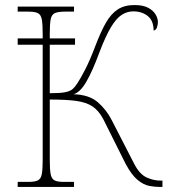

<svg xmlns="http://www.w3.org/2000/svg" viewBox="-20 -740 698 760"><path d="M50 0V-20H91Q118 -20 130 -26Q142 -32 145.5 -51Q149 -70 149 -108V-563H50V-588H149V-605Q149 -644 145.5 -663Q142 -682 130 -688Q118 -694 92 -694H50V-714H273V-694H238Q210 -694 197 -688Q184 -682 180.5 -663Q177 -644 177 -605V-588H277V-563H177V-371Q218 -371 238 -375Q258 -379 267.5 -387.5Q277 -396 286 -410Q300 -431 318.5 -467.5Q337 -504 357 -557Q379 -615 399.5 -650.5Q420 -686 446.5 -703Q473 -720 512 -720Q547 -720 567 -709Q587 -698 596 -682.5Q605 -667 605 -653Q605 -643 601.5 -632Q598 -621 588 -619Q588 -658 565 -676.5Q542 -695 507 -695Q483 -695 461.5 -681Q440 -667 419 -632Q398 -597 374 -534Q346 -458 321.5 -416Q297 -374 271 -367Q333 -365 367 -335.5Q401 -306 422 -265L512 -90Q533 -50 560.5 -37.5Q588 -25 617 -25H623V0H613Q594 0 571.5 -4Q549 -8 525 -27.5Q501 -47 477 -92L389 -268Q371 -302 346.5 -318.5Q322 -335 282 -340.5Q242 -346 177 -346V-108Q177 -70 180.5 -51Q184 -32 196 -26Q208 -20 231 -20H273V0Z"/></svg>

Font: Noto Serif Thin
Style: Regular
Weight: 100
Designer: Monotype Design Team
Foundry: Monotype Imaging Inc.
Version: Version 2.015